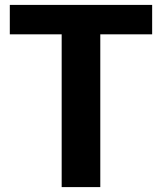

<svg xmlns="http://www.w3.org/2000/svg" viewBox="-20 -763 660 783"><path d="M231.5 0V-623H20V-743H600.5V-623H389V0Z"/></svg>

Font: Koeln Type Sans
Style: Bold
Weight: 700
Designer: Eben Sorkin
Foundry: Eben Sorkin
Version: Version 2.001